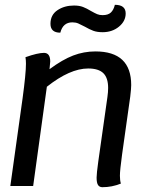

<svg xmlns="http://www.w3.org/2000/svg" viewBox="-20 -774 650 799"><path d="M526 -420Q526 -406 522 -372L488 -131Q479 -65 479 -43Q479 -23 483 -10Q446 5 406 5Q394 5 388 -4Q382 -13 382 -35Q382 -51 389 -102L427 -370Q430 -391 430 -408Q430 -450 410 -469.5Q390 -489 347 -489Q271 -489 175 -413L118 0H23L74 -365Q88 -468 88 -509Q88 -524 86 -536Q137 -554 163 -554Q189 -554 189 -518Q189 -512 187 -496L186 -486Q240 -526 284.5 -543Q329 -560 377 -560Q526 -560 526 -420ZM190 -675Q190 -712 219 -731.5Q248 -751 288 -751Q310 -751 325.5 -745Q341 -739 359 -728Q375 -719 384.5 -715Q394 -711 407 -711Q430 -711 441.5 -722Q453 -733 458 -754Q503 -754 503 -718Q503 -686 475 -663Q447 -640 407 -640Q384 -640 368 -646Q352 -652 333 -663Q316 -672 305.5 -676.5Q295 -681 281 -681Q242 -681 231 -638Q190 -638 190 -675Z"/></svg>

Font: Krub Medium
Style: Italic
Weight: 500
Italic angle: -8°
Designer: Ekaluck Peanpanawate
Foundry: Cadson Demak Co.,Ltd.
Version: Version 1.000; ttfautohint (v1.6)